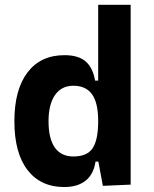

<svg xmlns="http://www.w3.org/2000/svg" viewBox="-20 -752 626 782"><path d="M241.7 9.8Q145.5 9.8 92 -59.6Q38.6 -128.9 38.6 -258.3Q38.6 -386.7 92 -457Q145.5 -527.3 242.7 -527.3Q299.3 -527.3 328.9 -501.7Q358.4 -476.1 367.2 -423.8H410.2L379.9 -258.3Q379.9 -333.5 354.7 -368.2Q329.6 -402.8 278.8 -402.8Q230.5 -402.8 204.1 -365Q177.7 -327.1 177.7 -258.3Q177.7 -187 203.4 -150.9Q229 -114.7 278.8 -114.7Q335.4 -114.7 357.7 -148.9Q379.9 -183.1 379.9 -258.3L415 -93.8H369.1Q361.3 -42 328.6 -16.1Q295.9 9.8 241.7 9.8ZM398.9 4.9 379.9 -97.7V-732.4H512.2V0Z"/></svg>

Font: Cascadia Code PL
Style: Regular
Weight: 400
Monospace: yes
Designer: Aaron Bell
Foundry: Saja Typeworks
Version: Version 2102.003